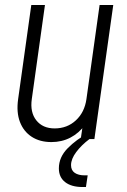

<svg xmlns="http://www.w3.org/2000/svg" viewBox="-20 -560 513 773"><path d="M187 12Q140.5 12 107.8 -9.2Q75 -30.5 60.2 -69.2Q45.5 -108 53 -161L106 -540H161L108 -161Q100.5 -108 126.2 -75.5Q152 -43 200 -43Q250.5 -43 285.5 -75.5Q320.5 -108 328 -161L381 -540H436L360 0H305L315 -68L322 -57Q298 -24 263.5 -6Q229 12 187 12ZM313 193Q267.5 193 242.2 173.2Q217 153.5 217 118Q217 72.5 252.8 36.5Q288.5 0.5 334 -23H343L340 0Q308 24 287 52Q266 80 266 105Q266 125.5 280.8 135.8Q295.5 146 321 146H333L326 193Z"/></svg>

Font: Mohave Light
Style: Italic
Weight: 300
Italic angle: -8°
Designer: Gumpita Rahayu
Foundry: Tokotype
Version: Version 2.003